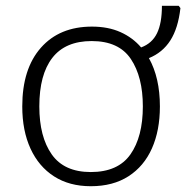

<svg xmlns="http://www.w3.org/2000/svg" viewBox="-20 -634 644 664"><path d="M533 -266Q533 -183 505.5 -121Q478 -59 424.5 -24.5Q371 10 294 10Q220 10 167 -24Q114 -58 85.5 -120Q57 -182 57 -266Q57 -396 121.5 -469Q186 -542 298 -542Q354 -542 396.5 -523Q439 -504 468 -470Q506 -484 523 -519Q540 -554 540 -614H598L604 -606Q596 -536 569 -494Q542 -452 495 -433Q533 -365 533 -266ZM116 -266Q116 -161 159 -100Q202 -39 294 -39Q388 -39 431 -100Q474 -161 474 -266Q474 -368 432.5 -430Q391 -492 297 -492Q206 -492 161 -434Q116 -376 116 -266Z"/></svg>

Font: BC Sans Light
Style: Regular
Weight: 300
Designer: Monotype Design Team
Foundry: Monotype Imaging Inc.
Version: Version 2.000;GOOG;noto-source:20170915:90ef993387c0